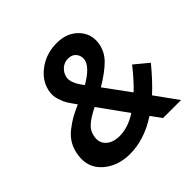

<svg xmlns="http://www.w3.org/2000/svg" viewBox="-182 -886 1070 1070"><g transform="rotate(-45 353.0 -351.5)"><path d="M530 0 485 -62Q371 13 255 12Q161 11 99 -44Q37 -99 49 -186Q54 -227 72.5 -260Q91 -293 122.5 -317.5Q154 -342 181.5 -357.5Q209 -373 248 -390Q226 -420 214 -439Q202 -458 192 -488.5Q182 -519 186 -548Q196 -619 259 -667Q322 -715 406 -715Q486 -715 533 -666.5Q580 -618 571 -550Q563 -493 521.5 -451.5Q480 -410 406 -366L515 -217Q563 -262 619 -333L700 -266Q635 -187 576 -133L672 0ZM310 -540Q303 -500 352 -438Q442 -490 451 -540Q454 -568 438.5 -588Q423 -608 392 -609Q361 -610 338 -589.5Q315 -569 310 -540ZM280 -100Q351 -97 425 -145L304 -313Q252 -288 222 -262Q192 -236 186 -197Q179 -155 206 -128.5Q233 -102 280 -100Z"/></g></svg>

Font: Jost* 600 Semi
Style: Italic
Weight: 600
Italic angle: -10°
Version: Version 3.500